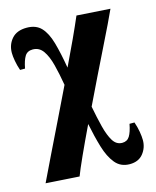

<svg xmlns="http://www.w3.org/2000/svg" viewBox="-123 -550 699 860"><g transform="rotate(-15 226.5 -120.0)"><path d="M468 -460Q458 -438 438 -396Q418 -354 390.5 -299Q363 -244 333 -182Q303 -120 273 -58Q283 -5 294 38.5Q305 82 321 108Q337 134 364 134Q387 134 398.5 115.5Q410 97 417 60H440Q448 83 452 106Q456 129 456 146Q456 181 434.5 208Q413 235 372 235Q330 235 305 204.5Q280 174 265 123.5Q250 73 238 13Q203 86 176.5 144.5Q150 203 140 230L-15 220Q8 171 40.5 105Q73 39 109 -35.5Q145 -110 181 -184Q172 -237 161 -280Q150 -323 132 -348.5Q114 -374 84 -374Q59 -374 47.5 -355.5Q36 -337 29 -300H6Q-2 -323 -6 -345.5Q-10 -368 -10 -383Q-10 -421 13.5 -448Q37 -475 83 -475Q126 -475 150 -449.5Q174 -424 188 -375Q202 -326 214 -255Q244 -317 269.5 -372.5Q295 -428 313 -470Z"/></g></svg>

Font: Bona Nova
Style: Bold
Weight: 700
Designer: Mateusz Machalski
Foundry: Capitalics
Version: Version 4.001; ttfautohint (v1.8.3)